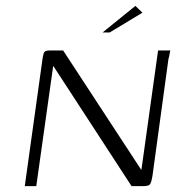

<svg xmlns="http://www.w3.org/2000/svg" viewBox="-20 -631 653 651"><path d="M64 0 123 -423Q125 -440 127.5 -448Q130 -456 135 -458Q140 -460 151 -460H194L459 -55L460 -59L516 -460H558Q557 -459 556 -453.5Q555 -448 554 -442Q553 -436 551 -430L497 -35Q493 -11 488 -5.5Q483 0 466 0H426L161 -407L160 -405L103 0ZM328 -521 439 -611 463 -588 352 -521Z"/></svg>

Font: Genos Light
Style: Italic
Weight: 300
Italic angle: -8°
Designer: Robert E. Leuschke
Foundry: Robert E. Leuschke
Version: Version 1.010